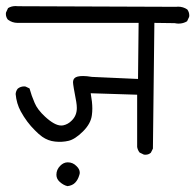

<svg xmlns="http://www.w3.org/2000/svg" viewBox="-24 -575 653 642"><path d="M457 -58.1Q459 -57.6 461.4 -57.6Q463.9 -57.6 467.3 -58.1Q474.6 -59.1 480.5 -64.5L487.3 -78.1L492.2 -498.5L560.1 -497.6Q566.9 -496.1 573.2 -496.1Q588.9 -496.1 601.6 -503.9L608.4 -518.6Q608.9 -521 608.9 -522.9Q608.9 -534.7 602.1 -543.5Q588.4 -552.7 571.3 -552.7Q568.4 -552.7 564.9 -552.2L37.1 -554.2Q32.7 -554.7 28.3 -554.7Q13.7 -554.7 2.9 -547.9L-3.9 -533.2Q-4.4 -530.8 -4.4 -528.8Q-4.4 -517.6 2.4 -509.3Q17.1 -498.5 34.7 -498.5H439.5L437.5 -311L283.2 -317.9Q266.1 -320.8 253.9 -320.8Q231.9 -320.8 225.1 -313.5Q220.2 -308.6 220.2 -299.3Q220.2 -291 231 -234.4Q232.9 -223.1 232.9 -213.9Q232.9 -188.5 215.8 -171.9Q203.6 -159.2 187 -155.8Q184.1 -155.3 180.7 -155.3Q158.7 -155.3 126.5 -185.1Q101.1 -208.5 91.8 -231Q81.5 -254.4 74.7 -279.3L61.5 -285.6Q59.6 -286.1 57.1 -286.1Q44.9 -286.1 35.6 -278.8Q29.3 -271.5 28.3 -260.7Q31.2 -228.5 45.4 -202.6Q65.4 -166 92.8 -139.2Q104.5 -127 117.2 -117.7Q136.7 -104 160.2 -101.6Q183.6 -99.1 204.6 -104Q226.6 -108.9 253.2 -135.3Q279.8 -161.6 283.2 -189.9Q284.7 -200.7 284.7 -212.4Q284.7 -233.4 279.3 -263.2L434.6 -258.3V-83.5Q436.5 -72.8 442.9 -64.9ZM242.7 2.4Q242.7 -9.3 231.9 -19.5Q219.7 -32.2 202.6 -32.2Q188.5 -32.2 177.2 -20.5Q164.6 -7.8 164.6 9.3Q164.6 22.9 175.3 32.7Q188 44.4 201.7 47.4Q218.3 45.4 227.5 35.6Q236.8 25.9 241.2 10.3Q242.7 6.3 242.7 2.4Z"/></svg>

Font: Bakudai
Style: Light
Weight: 300
Version: Version 1.48